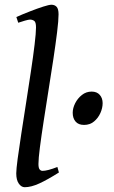

<svg xmlns="http://www.w3.org/2000/svg" viewBox="-20 -762 475 802"><path d="M226.1 -41.5Q178.2 -11.2 144 4.4Q109.9 20 83 20Q69.3 20 58.6 5.1Q47.9 -9.8 47.9 -38.1Q47.9 -54.2 53.7 -98.6Q59.6 -143.1 69.1 -204.3Q78.6 -265.6 89.1 -333Q99.6 -400.4 109.1 -463.6Q118.7 -526.9 124.5 -575.7Q130.4 -624.5 130.4 -647.5Q130.4 -669.9 122.6 -675Q114.7 -680.2 105.5 -680.2Q99.6 -680.2 84 -675.8Q68.4 -671.4 56.2 -667L48.3 -690.9Q75.7 -703.1 106 -714.8Q136.2 -726.6 160.6 -734.4Q185.1 -742.2 194.8 -742.2Q208.5 -742.2 216.6 -733.4Q224.6 -724.6 224.6 -702.1Q224.6 -676.8 218.5 -627.4Q212.4 -578.1 202.9 -515.1Q193.4 -452.1 182.6 -385Q171.9 -317.9 162.4 -255.9Q152.8 -193.8 146.7 -146.5Q140.6 -99.1 140.6 -77.1Q140.6 -60.5 145.5 -54.4Q150.4 -48.3 157.7 -48.3Q178.2 -48.3 219.7 -64.5ZM408.7 -331.1Q408.7 -311 399.4 -290Q390.1 -269 372.8 -254.6Q355.5 -240.2 331.1 -240.2Q307.6 -240.2 295.7 -254.2Q283.7 -268.1 283.7 -291Q283.7 -310.1 293.9 -330.6Q304.2 -351.1 322 -365.2Q339.8 -379.4 362.8 -379.4Q384.8 -379.4 396.7 -365.7Q408.7 -352.1 408.7 -331.1Z"/></svg>

Font: Gentium Book Plus
Style: Italic
Weight: 400
Italic angle: -8°
Designer: Victor Gaultney, Annie Olsen, Iska Routamaa, Becca Hirsbrunner
Foundry: SIL International
Version: Version 6.101